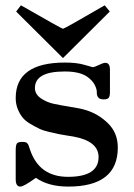

<svg xmlns="http://www.w3.org/2000/svg" viewBox="-20 -684 494 709"><path d="M38 -22V-128Q38 -147 42 -153.5Q46 -160 62 -160Q69 -160 73.5 -159Q78 -158 81 -154.5Q84 -151 85 -148.5Q86 -146 88 -140Q90 -134 91 -131Q125 -31 231 -31Q344 -31 344 -104Q344 -163 250 -180Q249 -180 227.5 -183.5Q206 -187 196 -189Q186 -191 162.5 -196.5Q139 -202 125.5 -208.5Q112 -215 93 -226Q74 -237 63.5 -250Q53 -263 45.5 -281.5Q38 -300 38 -322Q38 -453 220 -453Q264 -453 292 -444.5Q320 -436 322 -436Q329 -436 345 -444Q361 -452 369 -452Q386 -452 386 -427V-343Q386 -329 381.5 -323Q377 -317 363 -317Q348 -317 342.5 -324.5Q337 -332 337.5 -343Q338 -354 330 -370Q322 -386 303 -400Q275 -420 220 -420H218Q109 -420 109 -359Q109 -336 131 -321Q153 -306 179 -300.5Q205 -295 242.5 -289Q280 -283 295 -278Q343 -264 379 -228.5Q415 -193 415 -139Q415 5 232 5Q159 5 113 -27H112Q68 5 55 5Q38 5 38 -22ZM40 -641V-642L57 -664H58Q208 -578 212 -578H213Q218 -578 366 -664H367L385 -642V-641L213 -470H212Z"/></svg>

Font: CMU Serif
Style: Bold
Weight: 700
Version: Version 0.7.0